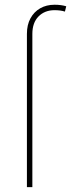

<svg xmlns="http://www.w3.org/2000/svg" viewBox="-20 -774 294 794"><path d="M91.3 0V-633.8Q91.3 -671.4 106 -698.2Q120.6 -725.1 146.2 -739.7Q171.9 -754.4 205.6 -754.4Q220.2 -754.4 232.2 -752.7Q244.1 -751 253.9 -748L248.5 -726.1Q239.3 -729 228.5 -730.5Q217.8 -731.9 205.6 -731.9Q165 -731.9 139.4 -706.1Q113.8 -680.2 113.8 -633.8V0Z"/></svg>

Font: Inter 17pt Thin
Style: Regular
Weight: 250
Version: Version 4.001;git-66647c0bb